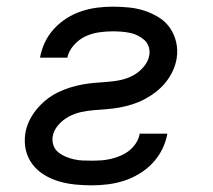

<svg xmlns="http://www.w3.org/2000/svg" viewBox="-20 -548 640 576"><path d="M255 8Q230 8 205 5.5Q180 3 156.5 -4Q133 -11 112.5 -23.5Q92 -36 77.5 -55Q63 -74 57.5 -98Q52 -122 56 -148Q59 -167 67.5 -185Q76 -203 89 -219Q102 -235 118 -248Q134 -261 152 -270Q170 -279 189 -285Q208 -291 227 -294.5Q246 -298 265 -299.5Q284 -301 303.5 -302.5Q323 -304 342 -308Q361 -312 379 -321.5Q397 -331 411 -347.5Q425 -364 428 -383Q430 -396 426 -408Q422 -420 413 -428Q404 -436 393 -441.5Q382 -447 369.5 -449.5Q357 -452 344 -453Q331 -454 318 -454Q298 -454 277 -451Q256 -448 236.5 -439Q217 -430 201.5 -412.5Q186 -395 182 -375H100Q100 -375 100 -375Q100 -375 100 -375Q104 -398 114.5 -420.5Q125 -443 142 -461.5Q159 -480 180.5 -493.5Q202 -507 225 -514.5Q248 -522 271.5 -525Q295 -528 318 -528Q343 -528 367.5 -525.5Q392 -523 414.5 -515.5Q437 -508 457 -495.5Q477 -483 490 -464Q503 -445 508.5 -421.5Q514 -398 510 -373Q507 -354 498.5 -335.5Q490 -317 477 -301Q464 -285 448 -272.5Q432 -260 414 -250.5Q396 -241 377 -235Q358 -229 339 -225.5Q320 -222 300.5 -220.5Q281 -219 262 -217.5Q243 -216 224 -212Q205 -208 187 -198.5Q169 -189 155 -173Q141 -157 138 -138Q136 -124 140.5 -111.5Q145 -99 155 -91Q165 -83 177 -78Q189 -73 202 -70Q215 -67 228.5 -66.5Q242 -66 255 -66Q270 -66 284.5 -67Q299 -68 313.5 -71.5Q328 -75 342 -81Q356 -87 368 -96.5Q380 -106 388.5 -119.5Q397 -133 399 -147H482Q482 -147 482 -147Q482 -147 482 -147Q478 -123 466.5 -100Q455 -77 437.5 -58.5Q420 -40 397.5 -26.5Q375 -13 351.5 -5.5Q328 2 303.5 5Q279 8 255 8Z"/></svg>

Font: Iosevka SS04 Extended Oblique
Style: Regular
Weight: 400
Width: 7
Italic angle: -9°
Monospace: yes
Designer: Belleve Invis
Foundry: Belleve Invis
Version: Version 19.0.0; ttfautohint (v1.8.4)